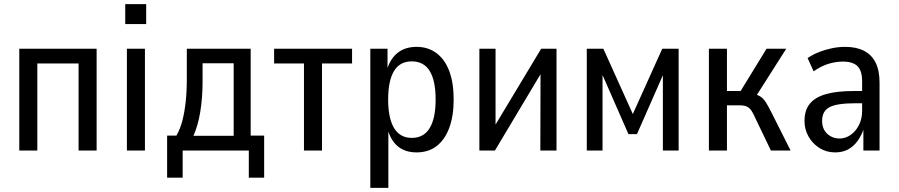

<svg xmlns="http://www.w3.org/2000/svg" viewBox="-20 -726 4334 926"><path d="M73 0V-491H446V0H359V-420H160V0Z M584 -610V-706H685V-610ZM592 0V-491H679V0Z M786 131V-72H831Q850 -106 860 -145.5Q870 -185 875.5 -234.5Q881 -284 881 -346V-491H1189V-72H1254V131H1180V0H861V131ZM913 -71H1107V-421H957V-332Q957 -255 946 -187.5Q935 -120 913 -71Z M1446 0V-420H1302V-491H1678V-420H1533V0Z M1766 180V-491H1849V-385H1845Q1861 -442 1897.5 -471Q1934 -500 1989 -500Q2045 -500 2085.5 -469.5Q2126 -439 2147 -382.5Q2168 -326 2168 -246Q2168 -167 2147 -110Q2126 -53 2086.5 -22Q2047 9 1989 9Q1934 9 1899 -20Q1864 -49 1849 -105H1853V180ZM1966 -61Q2024 -61 2052.5 -108.5Q2081 -156 2081 -246Q2081 -337 2052.5 -383.5Q2024 -430 1966 -430Q1908 -430 1880 -383Q1852 -336 1852 -246Q1852 -156 1880.5 -108.5Q1909 -61 1966 -61Z M2292 0V-491H2370V-82H2344L2590 -491H2664V0H2586L2587 -410H2612L2367 0Z M2810 0V-491H2890L3032 -176L3174 -491H3253V0H3177V-395H3191L3052 -79H3011L2872 -396H2886V0Z M3399 0V-491H3486V-287H3552L3677 -491H3772L3620 -252L3604 -275Q3630 -271 3645.5 -261.5Q3661 -252 3673 -233.5Q3685 -215 3701 -183L3793 0H3698L3624 -154Q3614 -177 3605 -191Q3596 -205 3583 -211.5Q3570 -218 3548 -218H3486V0Z M4008 9Q3966 9 3932.5 -12Q3899 -33 3879.5 -67.5Q3860 -102 3860 -142Q3860 -194 3885.5 -225.5Q3911 -257 3963.5 -272Q4016 -287 4097 -287H4150V-228H4107Q4062 -228 4031 -223.5Q4000 -219 3981.5 -209.5Q3963 -200 3954 -183.5Q3945 -167 3945 -143Q3945 -104 3969.5 -81Q3994 -58 4030 -58Q4057 -58 4082 -75Q4107 -92 4122.5 -122.5Q4138 -153 4138 -192V-334Q4138 -385 4115.5 -407Q4093 -429 4045 -429Q4012 -429 3976.5 -418.5Q3941 -408 3904 -382L3875 -446Q3902 -464 3931.5 -475.5Q3961 -487 3993 -493.5Q4025 -500 4056 -500Q4110 -500 4147 -481Q4184 -462 4203 -424Q4222 -386 4222 -327V0H4144V-106H4146Q4135 -72 4115.5 -45.5Q4096 -19 4069.5 -5Q4043 9 4008 9Z"/></svg>

Font: Nunito Sans 10pt Condensed Medium
Style: Regular
Weight: 500
Width: 3
Designer: Vernon Adams
Foundry: Vernon Adams
Version: Version 3.101;gftools[0.9.27]